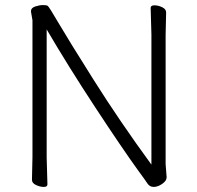

<svg xmlns="http://www.w3.org/2000/svg" viewBox="-20 -726 778 757"><path d="M108 -646 102 -681Q102 -695 119 -700.5Q136 -706 149.5 -706Q163 -706 168 -703Q173 -700 209.5 -637.5Q246 -575 349 -411.5Q452 -248 577 -77V-589L574 -695Q574 -705 589 -705Q604 -705 619.5 -697.5Q635 -690 635 -677L633 -588V-79L637 -27Q637 -13 619.5 -1Q602 11 586 11Q570 11 561 -3Q552 -17 526 -52Q461 -142 355 -303.5Q249 -465 164 -610V-105L167 1Q167 11 152.5 11Q138 11 122 3.5Q106 -4 106 -17L108 -106Z"/></svg>

Font: LXGW WenKai Light
Style: Regular
Weight: 300
Designer: LXGW / Fontworks Inc.
Foundry: LXGW / Fontworks Inc.
Version: Version 1.501; October 10, 2024